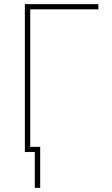

<svg xmlns="http://www.w3.org/2000/svg" viewBox="-20 -734 540 927"><path d="M100 0V-714H455V-689H126V-25H174V173H148V0Z"/></svg>

Font: Noto Sans Mono ExtraCondensed Thin
Style: Regular
Weight: 100
Width: 2
Designer: Monotype Design Team
Foundry: Monotype Imaging Inc.
Version: Version 2.014; ttfautohint (v1.8.4.7-5d5b)